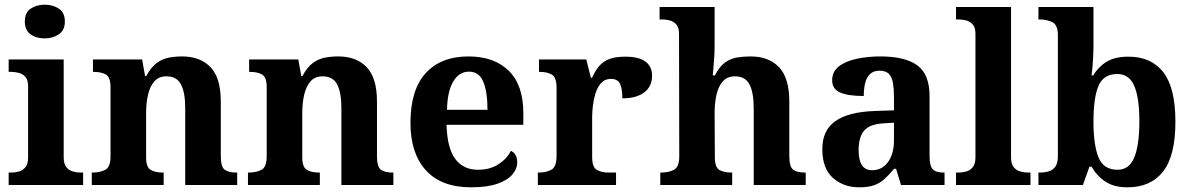

<svg xmlns="http://www.w3.org/2000/svg" viewBox="-20 -790 5087 820"><path d="M17 0V-53H29Q44 -53 60.5 -57.5Q77 -62 88.5 -75.9Q100 -89.8 100 -117.7V-422Q100 -448.9 88 -462Q76 -475 59.5 -479Q43 -483 29 -483H17V-536H252V-118Q252 -90 263.5 -76Q275 -62 292 -57.5Q309 -53 323 -53H335V0ZM171.1 -626Q135 -626 110.5 -643.5Q86 -661 86 -698Q86 -736 110.8 -753Q135.5 -770 171.5 -770Q206 -770 231.5 -753Q257 -736 257 -698Q257 -661 231.4 -643.5Q205.8 -626 171.1 -626Z M372 0V-53H374Q408 -53 430 -65Q452 -77 452 -122V-418.4Q452 -460.2 432.5 -471.6Q413 -483 380 -483H377V-536H587L599.7 -465H604.5Q625 -503 648.5 -520.5Q672 -538 699.3 -543.5Q726.7 -549 757.9 -549Q835 -549 879 -503.2Q923 -457.4 923 -356V-123.8Q923 -77.6 939.5 -65.3Q956 -53 990 -53H993V0H771V-329Q771 -394 753.1 -429Q735.3 -464 690.8 -464Q658 -464 639.2 -442.5Q620.3 -420.9 612.2 -385.5Q604 -350.1 604 -309V-118Q604 -76 623.5 -64.5Q643 -53 676 -53H679V0Z M1039 0V-53H1041Q1075 -53 1097 -65Q1119 -77 1119 -122V-418.4Q1119 -460.2 1099.5 -471.6Q1080 -483 1047 -483H1044V-536H1254L1266.7 -465H1271.5Q1292 -503 1315.5 -520.5Q1339 -538 1366.3 -543.5Q1393.7 -549 1424.9 -549Q1502 -549 1546 -503.2Q1590 -457.4 1590 -356V-123.8Q1590 -77.6 1606.5 -65.3Q1623 -53 1657 -53H1660V0H1438V-329Q1438 -394 1420.1 -429Q1402.3 -464 1357.8 -464Q1325 -464 1306.2 -442.5Q1287.3 -420.9 1279.2 -385.5Q1271 -350.1 1271 -309V-118Q1271 -76 1290.5 -64.5Q1310 -53 1343 -53H1346V0Z M1992 10Q1865 10 1799 -62.5Q1733 -135 1733 -265Q1733 -406 1798 -477.5Q1863 -549 1981 -549Q2090 -549 2152.5 -488Q2215 -427 2215 -308V-257H1887Q1890 -157 1924.5 -111Q1959 -65 2021 -65Q2073 -65 2109 -88.5Q2145 -112 2162 -146Q2176 -139 2182.5 -126.5Q2189 -114 2189 -97Q2189 -69 2168 -44.5Q2147 -20 2103.5 -5Q2060 10 1992 10ZM2062 -321Q2062 -398 2044 -441Q2026 -484 1983 -484Q1941 -484 1916 -442.5Q1891 -401 1889 -321Z M2277 0V-53H2280Q2314 -53 2335.5 -65.5Q2357 -78 2357 -125V-415Q2357 -459 2337.5 -471Q2318 -483 2285 -483H2282V-536H2484L2503.5 -458H2508.6Q2522 -488 2539 -508Q2556 -528 2582.5 -538Q2609 -548 2650 -548Q2708.6 -548 2736.8 -526.9Q2765 -505.8 2765 -467Q2765 -421 2731.5 -395.5Q2698 -370 2638 -370Q2638 -411 2628 -432Q2618 -453 2589 -453Q2563 -453 2547 -435Q2531 -417 2523 -390.5Q2515 -364 2512 -337Q2509 -310 2509 -293V-120Q2509 -76 2529 -64.5Q2549 -53 2579 -53H2611V0Z M2800 0V-53H2802Q2836 -53 2858.5 -65Q2881 -77 2881 -122L2880 -646Q2880 -672.9 2868 -686Q2856 -699 2839.5 -703Q2823 -707 2809 -707H2797V-760H3032V-595Q3032 -569 3030 -539.6Q3028 -510.2 3026 -489.1Q3024 -468 3024 -468H3033Q3053 -506 3076.5 -523Q3100 -540 3127.5 -544.5Q3155 -549 3185.6 -549Q3263 -549 3307 -503.2Q3351 -457.4 3351 -356V-123.8Q3351 -77.6 3367.5 -65.3Q3384 -53 3418 -53H3421V0H3199V-329Q3199 -394 3181.2 -429Q3163.4 -464 3119 -464Q3086 -464 3067 -442.5Q3048 -421 3040 -385.5Q3032 -350 3032 -309L3033 -118Q3033 -76 3052 -64.5Q3071 -53 3104 -53H3107V0Z M3649 10Q3583 10 3537.5 -30Q3492 -70 3492 -153Q3492 -234 3548 -273Q3604 -312 3716 -316L3798 -318.8V-374Q3798 -407.6 3794 -433.3Q3790 -459 3777 -473.5Q3764 -488 3736.5 -488Q3711 -488 3696 -474Q3681 -460 3675 -435.5Q3669 -411 3669 -380Q3602 -380 3568 -395Q3534 -410 3534 -447Q3534 -483.8 3562 -505.9Q3590 -528 3636.9 -538.5Q3683.8 -549 3739.8 -549Q3845 -549 3897.5 -511Q3950 -473 3950 -379.3V-124Q3950 -82.6 3963 -67.8Q3976 -53 4010 -53H4014V0H3828L3807 -69H3798.4Q3776 -42 3756.5 -24.5Q3737 -7 3712 1.5Q3687 10 3649 10ZM3704.2 -63Q3747.2 -63 3772.6 -98Q3798 -133 3798 -191V-266L3752.8 -263.2Q3692.9 -259.5 3669.9 -231.4Q3647 -203.3 3647 -148.8Q3647 -63 3704.2 -63Z M4063 0V-53H4075Q4090 -53 4106.5 -57.5Q4123 -62 4134.5 -76Q4146 -90 4146 -118V-646Q4146 -673 4134 -686Q4122 -699 4105.5 -703Q4089 -707 4075 -707H4063V-760H4298V-118Q4298 -90 4309.5 -76Q4321 -62 4338 -57.5Q4355 -53 4369 -53H4381V0Z M4795.4 10Q4737.3 10 4700.7 -14.5Q4664.1 -39 4642 -78H4632.8L4605 0H4415V-53H4421.7Q4441 -53 4458.5 -58Q4476 -63 4487 -78Q4498 -92.9 4498 -122.8V-640Q4498 -683.4 4474.4 -695.2Q4450.8 -707 4419 -707H4415V-760H4650V-589Q4650 -574.4 4649 -551.7Q4648 -529 4646 -506Q4644 -483 4642 -468H4649Q4671 -505 4706.5 -526.5Q4742.1 -548 4799.3 -548Q4897 -548 4948.5 -481.3Q5000 -414.7 5000 -270.3Q5000 -125 4947.4 -57.5Q4894.7 10 4795.4 10ZM4752.8 -65Q4802.8 -65 4824.4 -117.9Q4846 -170.8 4846 -271Q4846 -373 4824 -423.5Q4802 -474 4751.8 -474Q4693.4 -474 4671.7 -423.8Q4650 -373.6 4650 -270.4Q4650 -171 4671.5 -118Q4693 -65 4752.8 -65Z"/></svg>

Font: Noto Serif Vithkuqi
Style: Regular
Weight: 400
Version: Version 1.005